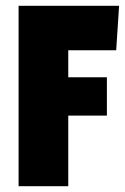

<svg xmlns="http://www.w3.org/2000/svg" viewBox="-20 -641 430 661"><path d="M380 -468 390 -621H44V0H215V-243H348V-375H215V-468Z"/></svg>

Font: Passion One
Style: Regular
Weight: 400
Designer: Alejandro Lo Celso
Foundry: Fontstage
Version: Version 1.001